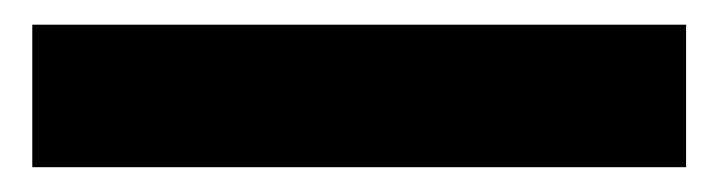

<svg xmlns="http://www.w3.org/2000/svg" viewBox="-20 -13 573 154"><path d="M5.9 6.8H530.3V121.1H5.9Z"/></svg>

Font: Gothic A1 ExtraBold
Style: Regular
Weight: 800
Designer: HanYang I&C Co.,Ltd.
Foundry: HanYang I&C Co.,Ltd.
Version: Version 2.50